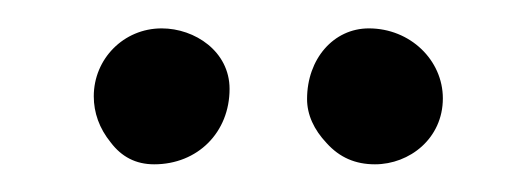

<svg xmlns="http://www.w3.org/2000/svg" viewBox="-20 -662 381 138"><path d="M298.3 -591.3C298.3 -618.7 274.9 -641.6 245.1 -641.6C219.7 -641.6 200.7 -619.6 200.7 -590.8C200.7 -579.6 205.6 -568.8 214.8 -559.1C224.1 -548.8 235.4 -543.9 249.5 -543.9C274.4 -543.9 298.3 -562.5 298.3 -591.3ZM145 -598.1C145 -625 120.1 -641.6 96.2 -641.6C68.8 -641.6 47.4 -619.6 47.4 -592.8C47.4 -581.1 51.3 -569.8 59.6 -559.6C67.4 -549.3 77.6 -543.9 90.8 -543.9C122.1 -543.9 145 -566.9 145 -598.1Z"/></svg>

Font: Mikhak Medium
Style: Regular
Weight: 500
Designer: Amin Abedi
Version: Version 3.2